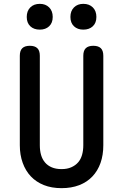

<svg xmlns="http://www.w3.org/2000/svg" viewBox="-20 -968 640 998"><path d="M83 -678Q83 -705 96 -717.5Q109 -730 135 -730Q161 -730 174 -717.5Q187 -705 187 -678V-213Q187 -185 193.5 -162.5Q200 -140 214 -123.5Q228 -107 249.5 -98Q271 -89 300 -89Q329 -89 350.5 -98.5Q372 -108 386 -124Q400 -140 406.5 -163Q413 -186 413 -213V-678Q413 -705 426 -717.5Q439 -730 465 -730Q491 -730 504 -717.5Q517 -705 517 -678V-213Q517 -162 502.5 -121Q488 -80 460 -50.5Q432 -21 391.5 -5.5Q351 10 300 10Q248 10 208 -6Q168 -22 140.5 -51Q113 -80 98 -121.5Q83 -163 83 -213ZM413 -814Q383 -814 364.5 -831.5Q346 -849 346 -880Q346 -911 364.5 -929.5Q383 -948 413 -948Q444 -948 462.5 -929.5Q481 -911 481 -880Q481 -849 462.5 -831.5Q444 -814 413 -814ZM187 -814Q156 -814 137.5 -831.5Q119 -849 119 -880Q119 -911 137.5 -929.5Q156 -948 187 -948Q217 -948 235.5 -929.5Q254 -911 254 -880Q254 -849 235.5 -831.5Q217 -814 187 -814Z"/></svg>

Font: Maple Mono Medium
Style: Regular
Weight: 500
Monospace: yes
Designer: subframe7536
Version: Version 7.000